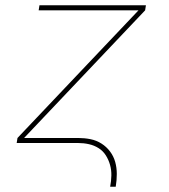

<svg xmlns="http://www.w3.org/2000/svg" viewBox="-20 -540 640 725"><path d="M396 165Q400 144 400.5 123Q401 102 395.5 82.5Q390 63 379.5 46.5Q369 30 352.5 19.5Q336 9 316 4.5Q296 0 275 0H43L46 -19L503 -501H126L129 -520H531L528 -501L71 -19H275Q299 -19 321.5 -14.5Q344 -10 363 2Q382 14 395.5 32Q409 50 415 71.5Q421 93 421 117Q421 141 417 165Z"/></svg>

Font: Iosevka Aile Thin
Style: Italic
Weight: 100
Italic angle: -9°
Designer: Belleve Invis
Foundry: Belleve Invis
Version: Version 31.1.0; ttfautohint (v1.8.4)